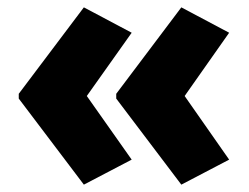

<svg xmlns="http://www.w3.org/2000/svg" viewBox="-20 -542 677 522"><path d="M31 -287 208 -522 338 -453 216 -281 338 -108 208 -40 31 -274ZM296 -287 473 -522 603 -453 482 -281 603 -108 473 -40 296 -274Z"/></svg>

Font: Noto Sans Myanmar UI SemiCondensed Black
Style: Regular
Weight: 900
Width: 4
Designer: Monotype Design Team
Foundry: Monotype Imaging Inc.
Version: Version 2.103; ttfautohint (v1.8.4.7-5d5b)